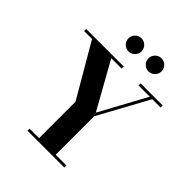

<svg xmlns="http://www.w3.org/2000/svg" viewBox="-260 -1117 1269 1269"><g transform="rotate(45 374.5 -482.5)"><path d="M443.5 -903.5C443.5 -870 471 -842.5 504.5 -842.5C538 -842.5 566 -870 566 -903.5C566 -937.5 538 -965 504.5 -965C471 -965 443.5 -937.5 443.5 -903.5ZM256.5 -903.5C256.5 -870 284 -842.5 317.5 -842.5C351 -842.5 379 -870 379 -903.5C379 -937.5 351 -965 317.5 -965C284 -965 256.5 -937.5 256.5 -903.5ZM216 -19.5V0H560.5V-19.5H460.5V-379L652.5 -730.5H730.5V-750H524V-730.5H629L451.5 -404L269 -730.5H366V-750H15.5V-730.5H89.5L305.5 -360V-19.5Z"/></g></svg>

Font: Bodoni* 11pt
Style: Bold
Weight: 700
Version: Version 2.3